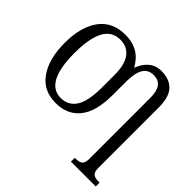

<svg xmlns="http://www.w3.org/2000/svg" viewBox="-223 -964 1444 1444"><g transform="rotate(45 498.5 -242.5)"><path d="M715 199H728Q763 199 780.5 184.5Q798 170 798 126V-521Q798 -590 773.5 -625.5Q749 -661 694 -661Q639 -661 611.5 -618Q584 -575 583 -484V-332Q582 -159 513.5 -74.5Q445 10 322 10Q190 10 120 -89.5Q50 -189 50 -359Q50 -529 121.5 -627Q193 -725 330 -725Q408 -725 462.5 -692.5Q517 -660 552 -595Q573 -654 614 -689Q655 -724 714 -724Q801 -724 847.5 -675Q894 -626 894 -515V129Q894 171 912 185Q930 199 965 199H979V240H715ZM486 -324V-453Q486 -564 444.5 -618Q403 -672 331 -672Q240 -672 198 -592Q156 -512 156 -358Q156 -44 322 -44Q402 -44 444 -109.5Q486 -175 486 -324Z"/></g></svg>

Font: Noto Serif Narrow
Style: Regular
Weight: 400
Width: 4
Designer: Monotype Design Team
Foundry: Monotype Imaging Inc.
Version: Version 1.001